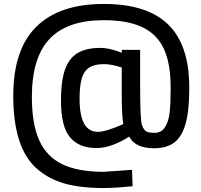

<svg xmlns="http://www.w3.org/2000/svg" viewBox="-20 -745 1016 970"><path d="M166 107Q47 3 47 -261Q47 -495 163.5 -610Q280 -725 504 -725Q724 -725 830 -621Q936 -517 936 -305V-294Q936 -181 916.5 -116Q897 -51 858.5 -23.5Q820 4 759 4Q711 4 679 -11Q647 -26 633 -55Q542 3 467 3Q380 3 334 -51Q288 -105 288 -238Q288 -333 307.5 -391Q327 -449 370.5 -476Q414 -503 487 -503Q527 -503 578 -485L595 -478V-493H688V-306Q688 -142 697 -113Q707 -87 720 -80.5Q733 -74 761 -74Q797 -74 815 -104.5Q833 -135 837.5 -180Q842 -225 842 -294V-306Q842 -425 807.5 -499Q773 -573 698.5 -608Q624 -643 503 -643Q320 -643 230.5 -548.5Q141 -454 141 -255Q141 -119 178 -36.5Q215 46 294 84.5Q373 123 504 123L647 113L650 196Q557 205 504 205Q386 205 305.5 182Q225 159 166 107ZM603 -118Q595 -161 595 -270V-404Q543 -421 505 -421Q457 -421 430.5 -403.5Q404 -386 393 -348.5Q382 -311 382 -246Q382 -79 474 -79Q515 -79 603 -118Z"/></svg>

Font: sheba-seeBold
Style: Regular
Weight: 600
Designer: Mohamed Galeb, the designers
Foundry: Kief Type Foundry
Version: Version 2.010; ttfautohint (v1.5.33-1714) -l 8 -r 50 -G 200 